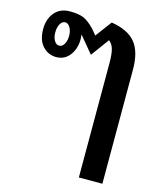

<svg xmlns="http://www.w3.org/2000/svg" viewBox="-120 -656 835 993"><g transform="rotate(15 297.5 -159.0)"><path d="M523 -362V250H397V-362Q397 -411 389.5 -437Q382 -463 364 -476L293 -379L219 -468Q221 -452 221 -444Q221 -392 194 -356.5Q167 -321 122 -321Q79 -321 49.5 -353Q20 -385 20 -444Q20 -498 49.5 -533Q79 -568 132 -568Q189 -568 219 -549Q249 -530 276 -497L289 -481L354 -568Q443 -554 483 -505.5Q523 -457 523 -362ZM159 -444Q159 -471 148 -489Q137 -507 122 -507Q106 -507 95.5 -489Q85 -471 85 -444Q85 -417 95.5 -399.5Q106 -382 122 -382Q138 -382 148.5 -400Q159 -418 159 -444Z"/></g></svg>

Font: KoHo
Style: Bold
Weight: 700
Designer: Cadson Demak & Katatrad Team
Foundry: Cadson Demak Co.,Ltd.
Version: Version 1.000; ttfautohint (v1.6)